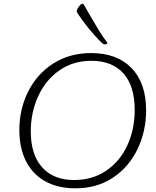

<svg xmlns="http://www.w3.org/2000/svg" viewBox="-20 -1007 846 1042"><path d="M85 -301Q85 -414 132.5 -509.5Q180 -605 268.5 -662Q357 -719 475 -719Q615 -719 694 -637.5Q773 -556 773 -408Q773 -296 727 -199Q681 -102 594 -43.5Q507 15 389 15Q295 15 226.5 -22.5Q158 -60 121.5 -131.5Q85 -203 85 -301ZM711 -410Q711 -540 650 -608.5Q589 -677 476 -677Q376 -677 301.5 -624.5Q227 -572 187 -484Q147 -396 147 -294Q147 -168 208.5 -99Q270 -30 383 -30Q481 -30 555.5 -80Q630 -130 670.5 -217Q711 -304 711 -410ZM530 -777Q496 -810 459.5 -855Q423 -900 396 -943Q397 -957 408.5 -972Q420 -987 428 -987Q432 -987 436 -980Q470 -922 474 -914Q502 -866 519.5 -837.5Q537 -809 564 -773Q557 -766 550 -766Q541 -766 530 -777Z"/></svg>

Font: Charmonman
Style: Regular
Weight: 400
Designer: Ekaluck Peanpanawate
Foundry: Cadson Demak Co.,Ltd.
Version: Version 1.000; ttfautohint (v1.6)